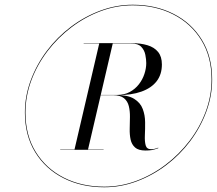

<svg xmlns="http://www.w3.org/2000/svg" viewBox="-20 -780 915 810"><path d="M420 10Q323.5 10 247.8 -28.5Q172 -67 128.5 -137.8Q85 -208.5 85 -305Q85 -375 109.8 -441.5Q134.5 -508 178 -565.8Q221.5 -623.5 279.2 -667Q337 -710.5 403.5 -735.2Q470 -760 540 -760Q636.5 -760 712.2 -721.5Q788 -683 831.5 -612.2Q875 -541.5 875 -445Q875 -375 850.2 -308.5Q825.5 -242 782 -184.2Q738.5 -126.5 680.8 -83Q623 -39.5 556.5 -14.8Q490 10 420 10ZM234 -148V-149.5H417V-148ZM294 -148 399 -598H456L351 -148ZM594 -145Q564 -145 549.8 -157.8Q535.5 -170.5 531 -191.2Q526.5 -212 527.2 -237Q528 -262 528.2 -286.8Q528.5 -311.5 523.5 -332.2Q518.5 -353 503 -365.8Q487.5 -378.5 456 -378.5H387V-379.5H468Q519.5 -379.5 546 -363Q572.5 -346.5 582.2 -320.2Q592 -294 592.2 -264.8Q592.5 -235.5 591.2 -209.5Q590 -183.5 594.5 -167Q599 -150.5 617.5 -150.5Q627 -150.5 634 -152.5Q641 -154.5 647.5 -157L648 -155Q632 -149 621 -147Q610 -145 594 -145ZM420 7.5Q489.5 7.5 555.2 -17Q621 -41.5 678.5 -85Q736 -128.5 779.8 -186Q823.5 -243.5 848 -309.5Q872.5 -375.5 872.5 -445Q872.5 -541 829.2 -611Q786 -681 711 -719.2Q636 -757.5 540 -757.5Q470.5 -757.5 404.8 -733Q339 -708.5 281.5 -665Q224 -621.5 180.2 -564Q136.5 -506.5 112 -440.5Q87.5 -374.5 87.5 -305Q87.5 -209 130.8 -139Q174 -69 249 -30.8Q324 7.5 420 7.5ZM387 -378.5V-379.5H474Q504.5 -379.5 527.5 -392Q550.5 -404.5 566 -424.5Q581.5 -444.5 589.2 -468Q597 -491.5 597 -514Q597 -529 593.2 -548.5Q589.5 -568 576.2 -582.2Q563 -596.5 534 -596.5H333V-598H534Q573.5 -598 602.2 -589.2Q631 -580.5 647 -560.8Q663 -541 663 -508Q663 -466 640.8 -437.2Q618.5 -408.5 576.5 -393.5Q534.5 -378.5 474 -378.5Z"/></svg>

Font: Bodoni Moda 72pt
Style: Italic
Weight: 400
Italic angle: -13°
Designer: Owen Earl
Foundry: indestructible type
Version: Version 2.005